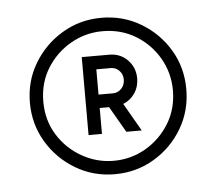

<svg xmlns="http://www.w3.org/2000/svg" viewBox="-36 -754 482 428"><g transform="rotate(-5 205.0 -540.0)"><path d="M205 -365Q157 -365 117.2 -388.8Q77.5 -412.5 53.8 -452.2Q30 -492 30 -540Q30 -588.5 53.8 -628Q77.5 -667.5 117.2 -691.2Q157 -715 205 -715Q253.5 -715 293.2 -691.2Q333 -667.5 356.5 -628Q380 -588.5 380 -540Q380 -492 356.5 -452.2Q333 -412.5 293.2 -388.8Q253.5 -365 205 -365ZM60 -540Q60 -498 80.5 -465.2Q101 -432.5 134.2 -413.8Q167.5 -395 205 -395Q244 -395 277 -414.2Q310 -433.5 330 -466.2Q350 -499 350 -540Q350 -579 331 -612Q312 -645 279.2 -665Q246.5 -685 205 -685Q167 -685 134 -666.2Q101 -647.5 80.5 -614.8Q60 -582 60 -540ZM154 -457V-631.5H216Q240 -631.5 256.5 -614.8Q273 -598 273 -573.5Q273 -555 263 -540.2Q253 -525.5 237 -519.5L273 -457H238.5L205 -515H184V-457ZM184 -545H216Q227.5 -545 235.2 -553.2Q243 -561.5 243 -573.5Q243 -585.5 235.2 -593.5Q227.5 -601.5 216 -601.5H184Z"/></g></svg>

Font: Urbanist Thin
Style: Regular
Weight: 100
Designer: Corey Hu
Foundry: Corey Hu
Version: Version 1.330; ttfautohint (v1.8.4.7-5d5b)